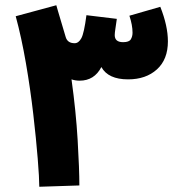

<svg xmlns="http://www.w3.org/2000/svg" viewBox="-20 -708 681 733"><path d="M283 0Q283 -62 276.5 -172.5Q270 -283 253 -405Q268 -400 284 -400Q340 -400 367 -452Q393 -405 469 -405Q537 -405 579 -443Q621 -481 621 -550Q621 -609 592 -682L474 -648Q486 -612 486 -583Q486 -569 479.5 -558Q473 -547 450 -547Q418 -547 418 -574Q418 -582 420.5 -598Q423 -614 426 -636L310 -650Q301 -581 290.5 -562Q280 -543 265 -543Q238 -543 231 -566L201 -667Q198 -678 195 -688L40 -646Q62 -565 79 -466.5Q96 -368 107 -272.5Q118 -177 124 -102.5Q130 -28 130 5Z"/></svg>

Font: Noto Sans Arabic Extra
Style: Regular
Weight: 800
Designer: Nadine Chahine - Monotype Design Team
Foundry: Monotype Imaging Inc.
Version: Version 1.902